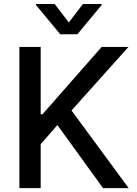

<svg xmlns="http://www.w3.org/2000/svg" viewBox="-20 -969 704 989"><path d="M79.9 0H189.6V-226.2L275.6 -324.9L510.7 0H642.8L348.4 -399.9L641.7 -727.3H503.6L198.5 -380H189.6V-727.3H79.9ZM165.5 -943.2 290.1 -792.6H378.6L503.6 -943.2V-948.5H407.3L334.5 -853.3L261.4 -948.5H165.5Z"/></svg>

Font: Margiela Sans Medium
Style: Regular
Weight: 500
Designer: Stefan Endress, Andreas Faust
Version: Version 1.100;FEAKit 1.0